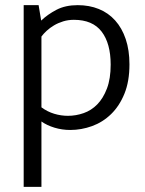

<svg xmlns="http://www.w3.org/2000/svg" viewBox="-20 -496 563 746"><path d="M253 9Q221 9 191.5 0Q162 -9 141 -24V230H72V-476H130L140 -416Q165 -440 199.5 -458Q234 -476 282 -476Q327 -476 364 -461Q401 -446 427.5 -416.5Q454 -387 468.5 -344Q483 -301 483 -246Q483 -180 463.5 -132Q444 -84 411.5 -52.5Q379 -21 337.5 -6Q296 9 253 9ZM267 -419Q245 -419 225.5 -413Q206 -407 190 -397.5Q174 -388 161.5 -376.5Q149 -365 141 -354V-79Q164 -62 190.5 -54Q217 -46 244 -46Q275 -46 305 -56.5Q335 -67 358 -90.5Q381 -114 395.5 -152Q410 -190 410 -245Q410 -327 375 -373Q340 -419 267 -419Z"/></svg>

Font: Ek Mukta Light
Style: Regular
Weight: 300
Designer: Girish Dalvi and Yashodeep Gholap
Foundry: Ek Type
Version: Version 2.538;PS 1.002;hotconv 16.6.51;makeotf.lib2.5.65220;